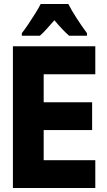

<svg xmlns="http://www.w3.org/2000/svg" viewBox="-20 -947 540 967"><path d="M45 0V-714H460V-573H200V-432H444V-292H200V-140H460V0ZM90 -780Q105 -799 123.5 -826.5Q142 -854 159 -881.5Q176 -909 185 -927H324Q341 -894 365.5 -856Q390 -818 418 -780V-767H328Q312 -781 293.5 -800.5Q275 -820 254 -845Q232 -820 213.5 -799.5Q195 -779 181 -767H90Z"/></svg>

Font: Noto Sans Mono ExtraCondensed Black
Style: Regular
Weight: 900
Width: 2
Designer: Monotype Design Team
Foundry: Monotype Imaging Inc.
Version: Version 2.014